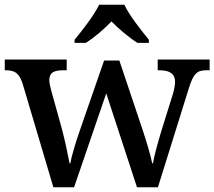

<svg xmlns="http://www.w3.org/2000/svg" viewBox="-20 -786 900 806"><path d="M293 -606H340C376 -628 418 -665 448 -696C478 -665 522 -628 557 -606H605V-619C574 -657 523 -721 502 -766H396C375 -721 324 -657 293 -619ZM204 0H291L426 -394L555 0H643L772 -413C792 -479 808 -491 847 -491H860V-536H642V-491H649C693 -491 715 -476 715 -442C715 -431 711 -409 706 -392L657 -235C639 -175 628 -133 622 -100H619C613 -131 596 -189 580 -237L481 -532H417L314 -235C297 -186 281 -133 275 -100H272C266 -133 252 -200 239 -248L195 -406C191 -421 187 -438 187 -449C187 -482 207 -491 247 -491H260V-536H0V-491H3C42 -491 59 -480 74 -438Z"/></svg>

Font: Noto Serif Thai Medium
Style: Regular
Weight: 500
Designer: Monotype Design Team
Foundry: Monotype Imaging Inc.
Version: Version 1.901;PS 001.901;hotconv 1.0.88;makeotf.lib2.5.64775